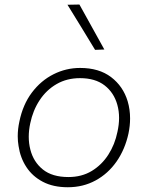

<svg xmlns="http://www.w3.org/2000/svg" viewBox="-20 -798 637 828"><path d="M272.5 9.5Q209.5 9.5 164.8 -14Q120 -37.5 93.8 -77.5Q67.5 -117.5 60 -168.5Q56.5 -189 56.5 -210.5Q56.5 -241.5 63.5 -273.5Q78.5 -347 117.5 -398.8Q156.5 -450.5 210.8 -477.8Q265 -505 325.5 -505Q407 -505 459 -465.5Q511 -426 530.5 -361.5Q541 -326 541 -287Q541 -255.5 534 -222Q519 -153.5 482.5 -101.2Q446 -49 392.2 -19.8Q338.5 9.5 272.5 9.5ZM275 -34.5Q332.5 -34.5 375.8 -60.8Q419 -87 447.2 -131Q475.5 -175 486.5 -229.5Q493.5 -261 493.5 -289.5Q493.5 -319.5 486 -346Q471.5 -398.5 431 -429.8Q390.5 -461 325 -461Q268.5 -461 224.2 -435.5Q180 -410 151 -366Q122 -322 110.5 -266.5Q104 -236.5 104 -208.5Q104 -179 111 -152.5Q124.5 -99.5 165 -67Q205.5 -34.5 275 -34.5ZM390 -583 331 -680Q301 -728.5 271 -777.5L322.5 -778.5Q349 -730.5 376 -682Q403 -633.5 430 -584.5Z"/></svg>

Font: Heraclito ExtraLight
Style: Italic
Weight: 200
Italic angle: -12°
Designer: Kostas Bartsokas (font) & Cristiano Sobral (main changes)
Foundry: Kostas Bartsokas (font) & Cristiano Sobral (main changes)
Version: Version 1.00;July 8, 2020;FontCreator 13.0.0.2655 64-bit